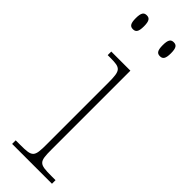

<svg xmlns="http://www.w3.org/2000/svg" viewBox="-251 -749 760 760"><g transform="rotate(45 129.0 -368.5)"><path d="M196 -659C211 -659 219 -667 219 -698C219 -729 211 -737 196 -737C181 -737 173 -729 173 -698C173 -667 181 -659 196 -659ZM45 -659C60 -659 68 -667 68 -698C68 -729 60 -737 45 -737C30 -737 22 -729 22 -698C22 -667 30 -659 45 -659ZM28 0H251V-20H228C159 -20 154 -25 154 -95V-536H47V-516H61C119 -516 126 -510 126 -440V-95C126 -25 121 -20 53 -20H28Z"/></g></svg>

Font: Noto Serif SemiCondensed Thin
Style: Regular
Weight: 100
Width: 4
Designer: Monotype Design Team
Foundry: Monotype Imaging Inc.
Version: Version 2.015